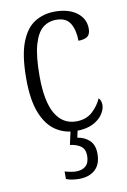

<svg xmlns="http://www.w3.org/2000/svg" viewBox="-87 -596 578 877"><g transform="rotate(-10 202.0 -158.0)"><path d="M233 10Q180 10 138.5 -17.5Q97 -45 73 -105Q49 -165 49 -264Q49 -371 72.5 -432Q96 -493 137 -518.5Q178 -544 230 -544Q294 -544 332 -515.5Q370 -487 370 -440Q370 -414 355.5 -404Q341 -394 314 -394Q314 -442 295.5 -474Q277 -506 230 -506Q194 -506 167.5 -484.5Q141 -463 126 -410.5Q111 -358 111 -265Q111 -148 144.5 -90.5Q178 -33 241 -33Q287 -33 316 -59.5Q345 -86 359 -119Q371 -108 371 -86Q371 -66 356 -43.5Q341 -21 310.5 -5.5Q280 10 233 10ZM208 228Q195 228 179 226Q163 224 148 218V183Q180 192 201 192Q229 192 245.5 177Q262 162 262 130Q262 100 243.5 86Q225 72 193 68L210 -9H243L232 41Q265 46 287.5 67Q310 88 310 129Q310 178 282.5 203Q255 228 208 228Z"/></g></svg>

Font: Noto Serif Tamil Condensed Light
Style: Regular
Weight: 300
Width: 3
Designer: Indian Type Foundry, Tom Grace, and the Monotype Design Team
Foundry: Monotype Imaging Inc.
Version: Version 2.004; ttfautohint (v1.8.4.7-5d5b)